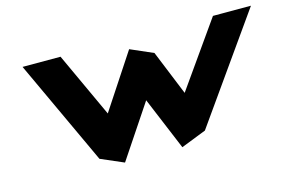

<svg xmlns="http://www.w3.org/2000/svg" viewBox="-72 -649 1235 825"><g transform="rotate(-15 545.5 -236.5)"><path d="M537 -447 377 -204 244 -492H75L292 -25L394 19L551 -216L649 19L761 -25L1091 -492H922L719 -204L638 -403Z"/></g></svg>

Font: Bluebird
Style: SfBdExtObl
Weight: 700
Designer: Jasper
Foundry: Cannot Into Space Fonts
Version: Version 0.98